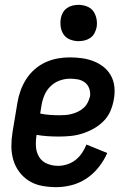

<svg xmlns="http://www.w3.org/2000/svg" viewBox="-20 -765 540 793"><path d="M212 8Q182 8 153 2.5Q124 -3 100.5 -17.5Q77 -32 60 -54.5Q43 -77 35 -104.5Q27 -132 27 -161.5Q27 -191 32 -221L52 -341Q56 -366 65 -391Q74 -416 88.5 -438.5Q103 -461 123.5 -479Q144 -497 168.5 -508Q193 -519 218 -523.5Q243 -528 268 -528Q294 -528 319 -524.5Q344 -521 367 -512Q390 -503 408.5 -488Q427 -473 438.5 -452Q450 -431 452.5 -405.5Q455 -380 450 -354Q446 -330 436 -306.5Q426 -283 407.5 -264.5Q389 -246 366.5 -233.5Q344 -221 320.5 -213.5Q297 -206 272.5 -203.5Q248 -201 224 -201Q201 -201 177.5 -202.5Q154 -204 131 -208V-207Q127 -183 128.5 -159.5Q130 -136 141.5 -117Q153 -98 174.5 -89Q196 -80 220 -80Q238 -80 257 -86Q276 -92 291.5 -104Q307 -116 318.5 -133Q330 -150 337 -168L423 -133Q410 -103 388 -75Q366 -47 337.5 -28Q309 -9 276.5 -0.5Q244 8 212 8ZM225 -289Q238 -289 251 -290Q264 -291 277 -294.5Q290 -298 302.5 -304Q315 -310 325.5 -319.5Q336 -329 342.5 -342Q349 -355 352 -368Q354 -384 348.5 -399.5Q343 -415 330.5 -424.5Q318 -434 302 -437Q286 -440 269 -440Q247 -440 225.5 -432Q204 -424 187.5 -407.5Q171 -391 162.5 -369.5Q154 -348 151 -327L146 -296Q165 -292 185 -290.5Q205 -289 225 -289ZM304 -595Q287 -595 270 -601.5Q253 -608 243.5 -621.5Q234 -635 231 -652.5Q228 -670 231 -688Q233 -701 239.5 -712.5Q246 -724 256.5 -731.5Q267 -739 279.5 -742Q292 -745 305 -745Q322 -745 339 -738.5Q356 -732 365.5 -718.5Q375 -705 378.5 -687.5Q382 -670 379 -652Q376 -639 370 -627.5Q364 -616 353 -608.5Q342 -601 329.5 -598Q317 -595 304 -595Z"/></svg>

Font: Iosevka Term Curly Semibold
Style: Italic
Weight: 600
Italic angle: -9°
Designer: Belleve Invis
Foundry: Belleve Invis
Version: Version 32.3.0